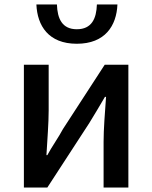

<svg xmlns="http://www.w3.org/2000/svg" viewBox="-20 -840 682 860"><path d="M324 -644C451 -644 502 -725 506 -820H414C412 -757 391 -709 324 -709C258 -709 237 -757 235 -820H143C147 -725 197 -644 324 -644ZM87 0H192L380 -289C400 -321 430 -372 450 -406H455C450 -335 444 -262 444 -205V0H555V-550H449L262 -262C257 -254 252 -244 246 -234L208 -173C202 -163 197 -153 192 -145H188C192 -215 198 -288 198 -345V-550H87Z"/></svg>

Font: DAIFUKU Sans JP Medium
Style: Regular
Weight: 500
Designer: Original font ‘Source Han Sans JP’ : Ryoko NISHIZUKA  (kana, bopomofo & ideographs); Paul D. Hunt (Latin, Greek & Cyrill
Foundry: Daifuku
Version: Version 1.000